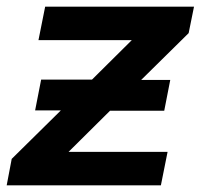

<svg xmlns="http://www.w3.org/2000/svg" viewBox="-31 -554 600 574"><path d="M533 -455 391 -315H478L460 -223H298L174 -100H470L450 0H-11L4 -79L151 -224H74L92 -316H244L363 -434H84L104 -534H549Z"/></svg>

Font: Montserrat Alternates SemiBold
Style: Italic
Weight: 600
Italic angle: -11.3°
Designer: Julieta Ulanovsky
Foundry: Julieta Ulanovsky
Version: Version 7.200